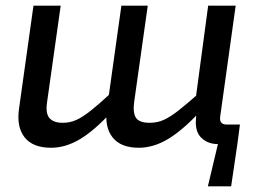

<svg xmlns="http://www.w3.org/2000/svg" viewBox="-20 -508 926 677"><path d="M194 -488 146 -148Q140 -108 154.5 -91.5Q169 -75 201 -75Q227 -75 249 -85Q271 -95 299 -117Q327 -139 368 -177L373 -113Q312 -47 261.5 -17Q211 13 160 13Q96 13 67 -23.5Q38 -60 47 -124L98 -488ZM501 -488 453 -148Q448 -110 459.5 -92.5Q471 -75 508 -75Q535 -75 558 -85.5Q581 -96 609.5 -118.5Q638 -141 679 -177L684 -113Q623 -48 572 -17.5Q521 13 469 13Q406 13 377 -23.5Q348 -60 357 -124L408 -488ZM811 -488 756 -94Q755 -81 761 -75Q767 -69 777 -69H826L817 0H748Q713 0 690 -22Q667 -44 671 -89L674 -130L668 -145L714 -488ZM751 -11 817 0 795 149H713Z"/></svg>

Font: Exo 2 Medium
Style: Italic
Weight: 500
Italic angle: -8°
Designer: Natanael Gama
Foundry: Natanael Gama
Version: Version 2.010